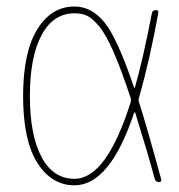

<svg xmlns="http://www.w3.org/2000/svg" viewBox="-20 -550 540 580"><path d="M205.1 -509.8Q140.6 -509.8 105.5 -443.8Q70.3 -377.9 70.3 -259.8Q70.3 -141.6 105.5 -75.7Q140.6 -9.8 205.1 -9.8Q301.8 -9.8 375 -242.2Q376 -248 375 -252.9Q346.7 -338.9 323.2 -392.6Q299.8 -446.3 279.3 -470.7Q258.8 -495.1 243.2 -502.4Q227.5 -509.8 205.1 -509.8ZM205.1 9.8Q135.7 9.8 92.8 -58.1Q49.8 -126 49.8 -259.8Q49.8 -391.6 92.3 -460.9Q134.8 -530.3 205.1 -530.3Q256.8 -530.3 295.9 -481.9Q335 -433.6 384.8 -286.1Q384.8 -285.2 386.2 -285.2Q387.7 -285.2 387.7 -286.1Q412.1 -371.1 438.5 -508.8Q440.4 -519.5 450.2 -519.5Q460 -519.5 458 -509.8Q431.6 -365.2 399.4 -252.9Q397.5 -248 399.4 -243.2Q424.8 -163.1 466.8 -8.8Q468.8 0 460 0Q450.2 0 447.3 -9.8Q428.7 -80.1 388.7 -209Q387.7 -210.9 385.7 -210.9Q312.5 9.8 205.1 9.8Z"/></svg>

Font: Rounded-X Mgen+ 2m thin
Style: Regular
Weight: 100
Designer: [Source Han Sans]
Ryoko NISHIZUKA  (kana & ideographs); Paul D. Hunt (Latin, Greek & Cyrillic); Wenlong ZHANG  (bopomofo
Version: Version 1.059.20150602